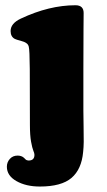

<svg xmlns="http://www.w3.org/2000/svg" viewBox="-20 -513 404 724"><path d="M92.3 -252.9Q91.8 -325.2 88.4 -337.4Q85.9 -346.2 79.6 -350.1Q72.8 -355.5 57.4 -359.4Q42 -363.3 36.1 -366.2Q20 -374.5 20 -396Q20 -424.8 58.6 -442.9Q165.5 -493.2 264.6 -493.2Q295.4 -493.2 295.4 -463.9Q295.4 -460.4 294.9 -403.6Q294.4 -346.7 294.4 -249.5V-95.7Q294.4 -70.8 295.2 -34.7Q295.9 1.5 295.7 22Q295.4 42.5 293.5 60.1Q287.6 125.5 249.5 158Q211.4 190.4 130.4 190.4Q78.1 190.4 42 169.9Q5.9 149.4 5.9 115.7Q5.9 98.6 17.1 86.2Q28.3 73.7 46.4 73.7Q61 73.7 70.3 82Q70.8 82.5 74 85.7Q77.1 88.9 78.1 89.6Q79.1 90.3 82 91.3Q85 92.3 87.9 92.3Q109.9 92.3 109.9 70.8Q109.9 64.9 105.7 55.2Q101.6 45.4 97.2 21.5Q92.8 -2.4 92.8 -42.5Z"/></svg>

Font: Cooper* ExtraBold
Style: Regular
Weight: 800
Designer: Owen Earl
Foundry: indestructible type*
Version: Version 0.001